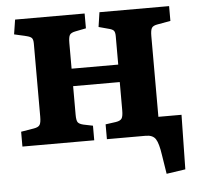

<svg xmlns="http://www.w3.org/2000/svg" viewBox="-50 -564 796 775"><g transform="rotate(-5 348.5 -176.5)"><path d="M594.2 160.2 582 83Q575.2 35.6 563.7 17.8Q552.2 0 523.9 0H366.2V-60.1L408.2 -65.9Q426.8 -68.8 432.4 -77.9Q438 -86.9 438 -110.8V-225.1H249V-108.9Q249 -85.9 254.6 -78.4Q260.3 -70.8 276.9 -66.9L314.9 -59.1V0H23.9V-60.1L76.2 -68.8Q94.7 -71.8 100.3 -80.8Q106 -89.8 106 -113.8V-410.2Q106 -426.8 100.3 -432.9Q94.7 -439 78.1 -442.9L29.8 -454.1L39.1 -513.2H320.8V-453.1L278.8 -444.8Q259.8 -441.4 254.4 -432.6Q249 -423.8 249 -399.9V-295.9H438V-411.1Q438 -427.7 432.4 -433.8Q426.8 -439.9 410.2 -443.8L372.1 -454.1L380.9 -513.2H663.1V-453.1L610.8 -443.8Q592.3 -440.9 586.7 -431.9Q581.1 -422.9 581.1 -398.9V-71.8H674.8L670.9 148.9Z"/></g></svg>

Font: Literata Book
Style: Bold
Weight: 700
Designer: Latin by Veronika Burian and Jose Scaglione. Greek by Irene Vlachou. Cyrillic by Vera Evstafieva
Foundry: TypeTogether
Version: Version 2.003;PS 002.003;hotconv 1.0.88;makeotf.lib2.5.64775